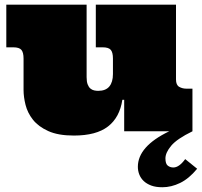

<svg xmlns="http://www.w3.org/2000/svg" viewBox="-20 -558 858 816"><path d="M728 -220.2Q728 -196.8 741.5 -189Q754.9 -181.2 772 -181.2H797.9V0Q731.9 32.2 707.5 61.5Q683.1 90.8 683.1 115.2Q683.1 138.2 693.1 146Q703.1 153.8 716.8 153.8Q741.2 153.8 767.1 118.2L817.9 159.2Q783.2 201.2 745.6 219.5Q708 237.8 669.9 237.8Q642.1 237.8 622.6 230.5Q603 223.1 590.6 211.2Q578.1 199.2 572 183.6Q565.9 168 565.9 150.9Q565.9 64 699.2 0H507.8V-133.8H500Q488.8 -59.1 439 -20.5Q389.2 18.1 293.9 18.1Q227.1 18.1 185.1 -1Q143.1 -20 120.1 -49.1Q97.2 -78.1 88.6 -112.1Q80.1 -146 80.1 -175.8V-309.1Q80.1 -335 71 -345.9Q62 -356.9 36.1 -356.9H6.8V-538.1H348.1V-230Q348.1 -210.9 352.5 -199.5Q356.9 -188 364 -181.9Q371.1 -175.8 380.1 -173.8Q389.2 -171.9 397 -171.9Q429.2 -171.9 444.6 -190.4Q460 -209 460 -243.2V-309.1Q460 -335 450.9 -345.9Q441.9 -356.9 416 -356.9H387.2V-538.1H728Z"/></svg>

Font: Ultra
Style: Regular
Weight: 400
Designer: Astigmatic (AOETI)
Foundry: Astigmatic (AOETI)
Version: Version 1.000